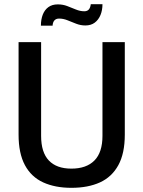

<svg xmlns="http://www.w3.org/2000/svg" viewBox="-20 -888 687 920"><path d="M322 12Q244 12 187 -14Q130 -40 99.5 -96.5Q69 -153 69 -243V-686H177V-237Q177 -158 214 -119Q251 -80 322 -80Q394 -80 432.5 -119Q471 -158 471 -237V-686H578V-243Q578 -153 547 -96.5Q516 -40 459 -14Q402 12 322 12ZM176 -765Q176 -795 185 -818Q194 -841 212 -854Q230 -867 257 -867Q281 -867 302 -859Q323 -851 343.5 -842.5Q364 -834 384 -834Q398 -834 405.5 -842.5Q413 -851 415 -868H471Q471 -839 461.5 -816Q452 -793 434 -779.5Q416 -766 389 -766Q366 -766 344.5 -774.5Q323 -783 303 -791Q283 -799 263 -799Q249 -799 241 -790.5Q233 -782 232 -765Z"/></svg>

Font: Archivo SemiCondensed Medium
Style: Regular
Weight: 500
Width: 4
Designer: Hector Gatti
Foundry: Omnibus-Type
Version: Version 2.001